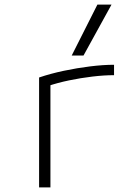

<svg xmlns="http://www.w3.org/2000/svg" viewBox="-20 -810 590 830"><path d="M149 -475Q199 -492 256 -504Q313 -516 369.5 -523Q426 -530 473 -530V-485Q430 -485 379.5 -479Q329 -473 278.5 -462.5Q228 -452 184 -437L198 -461V0H149ZM341 -570H290L401 -790H462Z"/></svg>

Font: M PLUS Code Latin SemiExpanded Light
Style: Regular
Weight: 300
Width: 6
Designer: Coji Morishita
Foundry: UNDERFOREST DESIGN
Version: Version 1.002; ttfautohint (v1.8.3)